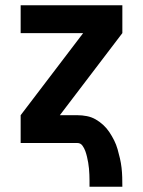

<svg xmlns="http://www.w3.org/2000/svg" viewBox="-20 -540 540 725"><path d="M318 165Q318 154 318 142.5Q318 131 317.5 119.5Q317 108 316 96.5Q315 85 313 74Q311 63 308.5 52Q306 41 302 30Q298 19 291 9.5Q284 0 272 0H58V-105L294 -415H58V-520H442V-415L206 -105H272Q290 -105 308 -101.5Q326 -98 341.5 -89Q357 -80 370 -68Q383 -56 393 -41Q403 -26 411 -10Q419 6 424 23.5Q429 41 433 58.5Q437 76 439 93.5Q441 111 441.5 129Q442 147 442 165Z"/></svg>

Font: Iosevka SS18 Extrabold
Style: Regular
Weight: 800
Monospace: yes
Designer: Belleve Invis
Foundry: Belleve Invis
Version: Version 25.1.1; ttfautohint (v1.8.4)